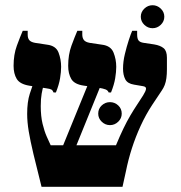

<svg xmlns="http://www.w3.org/2000/svg" viewBox="-20 -715 691 735"><path d="M139 0Q120 -75 108 -125.5Q96 -176 90 -212Q84 -248 84 -279Q84 -325 94 -356Q104 -387 116 -421L154 -407Q151 -401 147 -388.5Q143 -376 139.5 -356.5Q136 -337 136 -309Q136 -270 143 -241Q150 -212 159 -192Q168 -172 174 -159H424Q439 -195 452.5 -223Q466 -251 479 -273Q492 -295 504 -313L528 -350Q538 -366 539 -374.5Q540 -383 528 -385L493 -391Q468 -395 459.5 -411.5Q451 -428 451 -452Q451 -479 458 -508Q465 -537 473 -561.5Q481 -586 486 -597H505V-583Q505 -567 510.5 -560Q516 -553 530 -551L570 -545Q594 -541 606.5 -530.5Q619 -520 619 -494V-450Q619 -431 617 -416Q615 -401 610.5 -389.5Q606 -378 599 -368L563 -314Q538 -276 518.5 -233.5Q499 -191 485 -147.5Q471 -104 462 -59L449 0ZM203 -113 330 -424 377 -416 254 -113ZM185 -361Q182 -369 177 -372Q172 -375 157 -377L92 -387Q56 -393 44 -413Q32 -433 32 -463Q32 -506 44.5 -540Q57 -574 67 -597H86V-582Q86 -569 92 -561.5Q98 -554 114 -551L160 -544Q194 -540 204 -514Q214 -488 214 -459Q214 -440 210 -415.5Q206 -391 194 -361ZM396 -361Q393 -369 384.5 -372.5Q376 -376 358 -379L302 -387Q265 -392 253 -412.5Q241 -433 241 -463Q241 -506 253.5 -540Q266 -574 276 -597H295V-583Q295 -570 301 -562Q307 -554 323 -551L370 -544Q404 -540 414.5 -514Q425 -488 425 -459Q425 -440 421 -415.5Q417 -391 405 -361ZM401 -236Q383 -236 369.5 -249Q356 -262 356 -280Q356 -299 369.5 -311.5Q383 -324 401 -324Q419 -324 432.5 -311.5Q446 -299 446 -280Q446 -262 432.5 -249Q419 -236 401 -236ZM564 -607Q546 -607 532.5 -620Q519 -633 519 -651Q519 -669 532.5 -682Q546 -695 564 -695Q582 -695 595.5 -682Q609 -669 609 -651Q609 -633 595.5 -620Q582 -607 564 -607Z"/></svg>

Font: Frank Ruhl Libre
Style: Bold
Weight: 700
Designer: Yanek Iontef
Foundry: Fontef
Version: Version 6.004